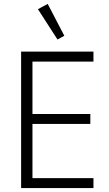

<svg xmlns="http://www.w3.org/2000/svg" viewBox="-20 -962 558 982"><path d="M458 0H88V-698H458V-647H146V-379H442V-328H146V-51H458ZM274 -760 174 -915 224 -942 309 -779Z"/></svg>

Font: IBM Plex Sans Condensed Light
Style: Regular
Weight: 300
Width: 3
Designer: Mike Abbink, Paul van der Laan, Pieter van Rosmalen
Foundry: Bold Monday
Version: Version 3.201